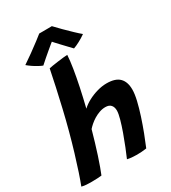

<svg xmlns="http://www.w3.org/2000/svg" viewBox="-244 -1028 1026 1150"><g transform="rotate(-30 269.0 -452.5)"><path d="M113 7Q102 8.5 83.5 9.5Q65 10.5 45 10.5Q22.5 10.5 3 8.8Q-16.5 7 -24.5 4Q-12 -28 4.8 -78Q21.5 -128 40.2 -190Q59 -252 77 -319.5Q95 -386.5 111 -455Q127 -523.5 141 -587.2Q155 -651 165.5 -704Q169.5 -705.5 186.8 -708.2Q204 -711 226 -714Q248 -717 267.8 -719.2Q287.5 -721.5 297 -721.5Q295 -684 286.5 -631Q278 -578 264.8 -515.2Q251.5 -452.5 235 -385Q255.5 -404.5 285.2 -420.5Q315 -436.5 349 -446.2Q383 -456 415 -456Q475.5 -456 503.2 -428.2Q531 -400.5 531 -347Q531 -317 520.8 -273.2Q510.5 -229.5 494.5 -180.5Q478.5 -131.5 460.5 -84.2Q442.5 -37 426.5 0.5Q410.5 3 393.5 4.2Q376.5 5.5 359.5 5.5Q322.5 5.5 294 -1Q306 -28.5 322 -68.2Q338 -108 353 -150Q368 -192 378 -228Q388 -264 388 -284.5Q388 -308 375.8 -322.2Q363.5 -336.5 337.5 -336.5Q316.5 -336.5 296 -329.2Q275.5 -322 257.2 -310.8Q239 -299.5 224.5 -286.8Q210 -274 201 -263.5Q190 -224 178 -183.8Q166 -143.5 154 -106.8Q142 -70 131.2 -40.5Q120.5 -11 113 7ZM303 -916.5Q322 -896 348.2 -869.8Q374.5 -843.5 399.8 -819.5Q425 -795.5 441 -782.5Q418.5 -766.5 394.5 -753.8Q370.5 -741 351.5 -734.5Q339 -747.5 323.8 -763.5Q308.5 -779.5 293.5 -795.5Q278.5 -811.5 267 -824Q255.5 -836.5 251 -842H264Q259 -838 245 -826.8Q231 -815.5 212.8 -800Q194.5 -784.5 175.5 -768.2Q156.5 -752 141 -737.5Q129.5 -741.5 112 -751Q94.5 -760.5 77.5 -772.2Q60.5 -784 49 -794Q79 -814 114 -839.2Q149 -864.5 177.2 -886Q205.5 -907.5 215.5 -916Q223 -916 240.2 -916Q257.5 -916 275.5 -916.2Q293.5 -916.5 303 -916.5Z"/></g></svg>

Font: Grandstander Thin SemiBold
Style: Italic
Weight: 600
Italic angle: -15°
Version: Version 1.200